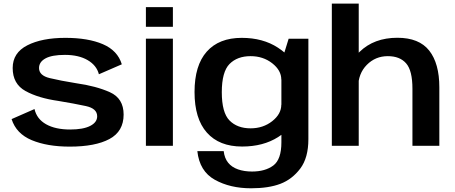

<svg xmlns="http://www.w3.org/2000/svg" viewBox="-20 -805 2514 1060"><path d="M365 4.5Q506 4.5 584.2 -37.5Q662.5 -79.5 662.5 -172.5Q662.5 -262 586.5 -296Q510.5 -330 400.5 -345.5Q313.5 -359.5 254.5 -373.8Q195.5 -388 195.5 -429.5Q195.5 -463 231 -482.5Q266.5 -502 338.5 -502Q414.5 -502 464 -473Q513.5 -444 526 -395L652.5 -450Q629.5 -526 548 -561Q466.5 -596 341 -596Q211.5 -596 130.8 -554.8Q50 -513.5 50 -429.5Q50 -341.5 120.8 -302.5Q191.5 -263.5 301 -248Q391.5 -233 454 -219.5Q516.5 -206 516.5 -163Q516.5 -129.5 477.8 -109.8Q439 -90 367.5 -90Q286 -90 234.5 -119Q183 -148 170.5 -203L44 -147.5Q69.5 -67 155.2 -31.2Q241 4.5 365 4.5Z M785.5 0H934.5V-591.5H785.5ZM785.5 -765.5V-657H934.5V-765.5Z M1366 234.5Q1463 234.5 1528 209.8Q1593 185 1637.8 125.5Q1682.5 66 1682.5 -36.5V-591H1573.5L1533.5 -461.5V-19Q1533.5 75.5 1488.8 108.8Q1444 142 1371.5 142Q1328 142 1293.8 130Q1259.5 118 1239.5 93.2Q1219.5 68.5 1215 29.5H1069.5Q1081.5 140.5 1166 187.5Q1250.5 234.5 1366 234.5ZM1316.5 4Q1433.5 4 1515.8 -48.5Q1598 -101 1598 -155.5L1533 -227Q1533 -175.5 1482.8 -136Q1432.5 -96.5 1363.5 -96.5Q1290 -96.5 1247.2 -139.8Q1204.5 -183 1204.5 -296Q1204.5 -408.5 1247.2 -451.8Q1290 -495 1363.5 -495Q1432.5 -495 1482.8 -455.8Q1533 -416.5 1533 -366L1597.5 -434Q1597.5 -487.5 1514.5 -541.8Q1431.5 -596 1314.5 -596Q1189 -596 1121.5 -520Q1054 -444 1054 -297Q1054 -149.5 1122.2 -72.8Q1190.5 4 1316.5 4Z M1812 0H1960.5V-785H1812ZM2257 0H2405.5V-323Q2405.5 -454.5 2349.8 -525.5Q2294 -596.5 2174 -596.5Q2045 -596.5 1965.2 -518.8Q1885.5 -441 1885.5 -364.5L1957.5 -322.5Q1957.5 -398.5 2005 -446.8Q2052.5 -495 2121 -495Q2187.5 -495 2222.2 -455.2Q2257 -415.5 2257 -315Z"/></svg>

Font: Anybody SemiExpanded SemiBold
Style: Regular
Weight: 600
Width: 6
Designer: Tyler Finck
Foundry: Etcetera Type Company
Version: Version 1.113;gftools[0.9.25]